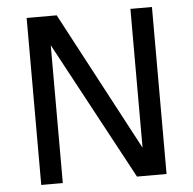

<svg xmlns="http://www.w3.org/2000/svg" viewBox="-51 -751 807 802"><g transform="rotate(-5 352.5 -350.0)"><path d="M491.2 0 180.2 -578.1V0H89.8V-700.2H215.8L524.9 -118.2V-700.2H615.2V0Z"/></g></svg>

Font: ABeeZee
Style: Regular
Weight: 400
Designer: Anja Meiners
Foundry: Anja Meiners
Version: Version 1.002